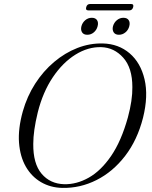

<svg xmlns="http://www.w3.org/2000/svg" viewBox="-20 -929 760 961"><path d="M494.5 -711.5Q573.5 -709.5 628.8 -662.2Q684 -615 703.5 -532Q723 -449 696 -340Q667.5 -228 606.2 -148.5Q545 -69 463 -27.8Q381 13.5 291 11.5Q232 10 185 -17.5Q138 -45 109.2 -95Q80.5 -145 75.2 -214.8Q70 -284.5 94 -371Q115.5 -447 156 -510Q196.5 -573 250.8 -618.8Q305 -664.5 367.2 -688.8Q429.5 -713 494.5 -711.5ZM301 -7Q363.5 -5.5 424.2 -39.8Q485 -74 536 -148.2Q587 -222.5 620 -341Q643.5 -428.5 642.5 -493Q642.5 -589 597 -640Q551.5 -691 487 -693Q421 -695 357.5 -655.5Q294 -616 244.2 -542Q194.5 -468 169 -366.5Q157.5 -319.5 152 -280.2Q146.5 -241 146.5 -209Q145.5 -110 188.2 -59.5Q231 -9 301 -7ZM417 -755Q398.5 -755 390.8 -767.2Q383 -779.5 387.5 -797.5Q392.5 -816 406.8 -828Q421 -840 439.5 -840Q458 -840 465.8 -828Q473.5 -816 468.5 -797.5Q464 -779.5 449.8 -767.2Q435.5 -755 417 -755ZM575 -755Q557 -755 549 -767.2Q541 -779.5 545.5 -797.5Q550.5 -816 565 -828Q579.5 -840 597.5 -840Q616.5 -840 624.2 -828Q632 -816 627 -797.5Q622.5 -779.5 608 -767.2Q593.5 -755 575 -755ZM411.5 -893Q415.5 -909 431 -909H636Q651 -909 646.5 -893Q642 -877 627 -877H422Q407 -877 411.5 -893Z"/></svg>

Font: Fraunces 72pt Light
Style: Italic
Weight: 300
Italic angle: -16°
Version: Version 1.000;[b76b70a41]